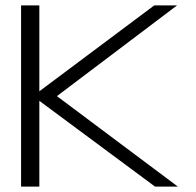

<svg xmlns="http://www.w3.org/2000/svg" viewBox="-20 -695 730 715"><path d="M58.5 0H126.5V-319.5L557.5 0H642.5L192 -337L639.5 -675H554.5L126.5 -355V-675H58.5Z"/></svg>

Font: Anybody Expanded Light
Style: Regular
Weight: 300
Width: 7
Version: Version 1.113;gftools[0.9.25]